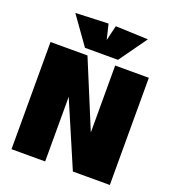

<svg xmlns="http://www.w3.org/2000/svg" viewBox="-153 -978 985 1094"><g transform="rotate(20 340.0 -431.0)"><path d="M42 0V-649.9H266.1L434.1 -244.1V-649.9H638.2V0H414.1L246.1 -392.1V0ZM237.8 -686 118.2 -854 316.9 -861.8 338.9 -770 360.8 -861.8 558.1 -854 438 -686Z"/></g></svg>

Font: Apfel Grotezk Satt
Style: Regular
Weight: 900
Designer: Luigi Gorlero
Foundry: © 2023, Luigi Gorlero & Collletttivo
Version: Version 2.000;Glyphs 3.2 (3217)